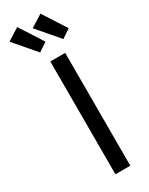

<svg xmlns="http://www.w3.org/2000/svg" viewBox="-301 -1006 812 1048"><g transform="rotate(-30 105.0 -482.0)"><path d="M85.4 0H179.2V-710.9H85.4ZM62 -781.2 116.7 -817.9 22.9 -963.9 -53.7 -916ZM208.5 -781.2 263.2 -817.9 169.4 -963.9 92.8 -916Z"/></g></svg>

Font: Roboto Flex
Style: Regular
Weight: 400
Designer: Berlow after Robertson
Foundry: Google
Version: Version 3.200;gftools[0.9.32]